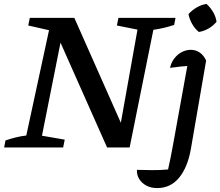

<svg xmlns="http://www.w3.org/2000/svg" viewBox="-20 -752 1124 979"><path d="M584 -661H875L868 -625Q841 -616 815.5 -610Q790 -604 762 -600L641 0H526L271 -574L297 -577L194 -60L310 -40L302 0H1L8 -36Q35 -45 61 -51.5Q87 -58 114 -61L230 -598L124 -622L132 -661H359L613 -88L589 -86L681 -601L576 -622ZM967 -417Q934 -416 904 -413Q874 -410 847 -406Q853 -434 869.5 -455Q886 -476 908 -487Q930 -498 953 -498Q978 -498 998.5 -484Q1019 -470 1031 -443ZM1031 -443 953 9Q936 103 892.5 155Q849 207 781 207Q750 207 726.5 194.5Q703 182 690 161Q677 140 678 114Q713 115 755.5 115.5Q798 116 837 112Q844 81 849 56Q854 31 858.5 6.5Q863 -18 868 -45L941 -448ZM1033 -732Q1053 -714 1067 -690Q1081 -666 1084 -641Q1068 -621 1044 -607Q1020 -593 994 -589Q974 -605 960 -629.5Q946 -654 941 -680Q959 -700 983 -714Q1007 -728 1033 -732Z"/></svg>

Font: Piazzolla Thin SemiBold
Style: Italic
Weight: 600
Italic angle: -11.3°
Version: Version 2.005